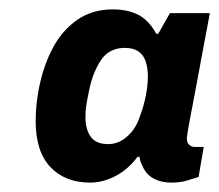

<svg xmlns="http://www.w3.org/2000/svg" viewBox="-20 -719 467 409"><path d="M172 -330Q119 -330 87.5 -363Q56 -396 56 -461Q56 -477 57.5 -493.5Q59 -510 62 -526Q71 -575 91 -614Q111 -653 143.5 -676Q176 -699 220 -699Q252 -699 274.5 -687.5Q297 -676 313 -647H317L342 -691H427L409 -595Q404 -568 399.5 -543.5Q395 -519 391 -498.5Q387 -478 384 -462Q381 -446 379.5 -436.5Q378 -427 378 -425Q378 -415 383 -410.5Q388 -406 395 -406H414L403 -342Q391 -338 377 -334Q363 -330 345 -330Q325 -330 309.5 -337.5Q294 -345 286 -360Q284 -365 281 -371Q278 -377 277 -385H273Q253 -358 226 -344Q199 -330 172 -330ZM210 -412Q227 -412 240.5 -420.5Q254 -429 263.5 -442Q273 -455 278 -471Q286 -492 290.5 -514.5Q295 -537 295 -556Q295 -575 290 -589Q285 -603 274 -610Q263 -617 246 -617Q212 -617 194.5 -590Q177 -563 170 -527Q165 -504 163.5 -492.5Q162 -481 162 -470Q162 -443 173.5 -427.5Q185 -412 210 -412Z"/></svg>

Font: Archivo SemiBold ExtraBold
Style: Italic
Weight: 800
Italic angle: -10°
Version: Version 2.001